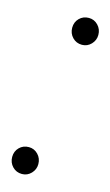

<svg xmlns="http://www.w3.org/2000/svg" viewBox="-88 -545 337 587"><g transform="rotate(15 80.0 -252.0)"><path d="M44 5Q26 5 14 -7.5Q2 -20 2 -38Q2 -56 14 -68Q26 -80 44 -80Q61 -80 73 -67.5Q85 -55 85 -37Q85 -20 73 -7.5Q61 5 44 5ZM119 -424Q101 -424 89 -436.5Q77 -449 77 -467Q77 -485 89 -497Q101 -509 119 -509Q136 -509 148 -496.5Q160 -484 160 -466Q160 -449 148 -436.5Q136 -424 119 -424Z"/></g></svg>

Font: DM Sans 24pt ExtraLight
Style: Italic
Weight: 250
Italic angle: -10°
Designer: Colophon Foundry, Jonny Pinhorn
Foundry: Colophon Foundry
Version: Version 4.004;gftools[0.9.30]